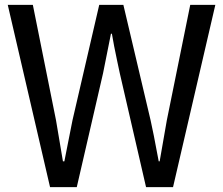

<svg xmlns="http://www.w3.org/2000/svg" viewBox="-20 -765 910 785"><path d="M11.7 -745.1H114.3L209 -273.4Q230.5 -147.5 237.3 -105.5H243.2Q246.1 -120.1 258.3 -182.1Q270.5 -244.1 276.4 -273.4L385.7 -745.1H484.4L595.7 -273.4Q605.5 -231.4 628.9 -105.5H632.8Q634.8 -117.2 662.1 -273.4L757.8 -745.1H860.4L687.5 0H577.1L469.7 -465.8Q465.8 -483.4 459 -516.1Q452.1 -548.8 446.8 -575.7Q441.4 -602.5 437.5 -627H433.6Q430.7 -609.4 401.4 -465.8L293.9 0H184.6Z"/></svg>

Font: Gothic A1 Medium
Style: Regular
Weight: 500
Designer: HanYang I&C Co.,Ltd.
Foundry: HanYang I&C Co.,Ltd.
Version: Version 2.50